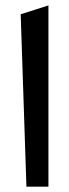

<svg xmlns="http://www.w3.org/2000/svg" viewBox="-20 -701 259 720"><path d="M57.6 -647.5 161.6 -680.7V-1H79.1Z"/></svg>

Font: Samim Medium FD
Style: Medium-FD
Weight: 500
Foundry: DejaVu fonts team - Redesigned by Saber Rastikerdar
Version: Version 4.0.5